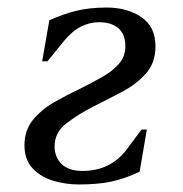

<svg xmlns="http://www.w3.org/2000/svg" viewBox="-20 -480 485 510"><path d="M190 10Q154 10 121 0Q88 -10 66.5 -33Q45 -56 45 -94Q45 -134 67.5 -161.5Q90 -189 124 -208.5Q158 -228 194 -245Q224 -260 251.5 -275.5Q279 -291 296 -310.5Q313 -330 313 -357Q313 -389 294.5 -405Q276 -421 243 -421Q218 -421 194.5 -409Q171 -397 149 -370L106 -317H92L111 -426Q146 -442 181.5 -451Q217 -460 263 -460Q318 -460 355.5 -434.5Q393 -409 393 -357Q393 -313 367.5 -284.5Q342 -256 304 -236Q266 -216 228 -197Q187 -176 156 -152Q125 -128 125 -91Q125 -63 143.5 -44.5Q162 -26 199 -26Q272 -26 315 -81L356 -136H370L351 -24Q311 -5 275 2.5Q239 10 190 10Z"/></svg>

Font: Spectral
Style: Italic
Weight: 400
Italic angle: -10°
Designer: Jean-Baptiste Levee
Foundry: Production Type
Version: Version 2.001